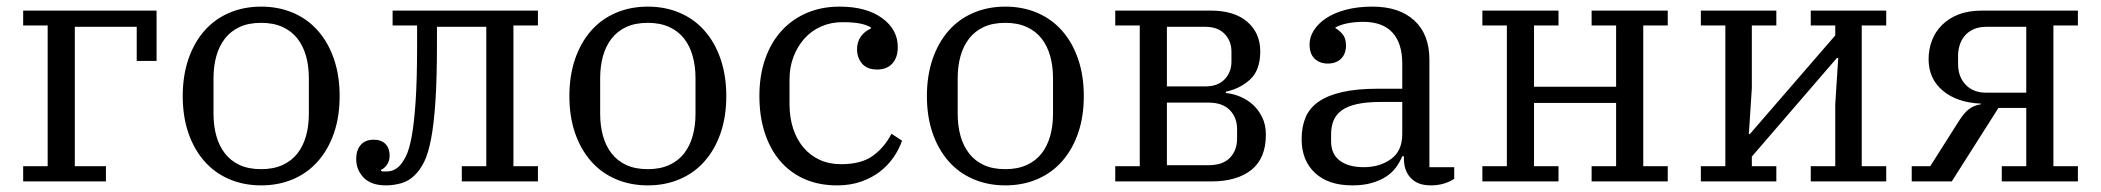

<svg xmlns="http://www.w3.org/2000/svg" viewBox="-20 -548 6347 580"><path d="M50 -46H124V-471H50V-516H453V-364H393V-467H206V-46H300V0H50Z M769 -37Q806 -37 833.5 -49.5Q861 -62 878.5 -84.5Q896 -107 904.5 -137.5Q913 -168 913 -204V-312Q913 -348 904.5 -378.5Q896 -409 878.5 -431.5Q861 -454 833.5 -466.5Q806 -479 769 -479Q731 -479 704 -466.5Q677 -454 659.5 -431.5Q642 -409 633.5 -378.5Q625 -348 625 -312V-204Q625 -168 633.5 -137.5Q642 -107 659.5 -84.5Q677 -62 704 -49.5Q731 -37 769 -37ZM769 12Q716 12 672 -7Q628 -26 597 -61.5Q566 -97 549 -146.5Q532 -196 532 -258Q532 -319 549 -369Q566 -419 597 -454.5Q628 -490 672 -509Q716 -528 769 -528Q822 -528 866 -509Q910 -490 941 -454.5Q972 -419 989 -369Q1006 -319 1006 -258Q1006 -196 989 -146.5Q972 -97 941 -61.5Q910 -26 866 -7Q822 12 769 12Z M1146 12Q1101 12 1078.5 -11.5Q1056 -35 1056 -68Q1056 -94 1069.5 -110Q1083 -126 1109 -126Q1132 -126 1144.5 -113Q1157 -100 1157 -78Q1157 -62 1149 -50.5Q1141 -39 1131 -35V-32Q1134 -30 1138.5 -30Q1143 -30 1147 -30Q1170 -30 1186 -46Q1196 -56 1206 -75.5Q1216 -95 1223.5 -135Q1231 -175 1235.5 -241.5Q1240 -308 1240 -412V-471H1166V-516H1605V-471H1531V-46H1605V0H1375V-46H1449V-467H1300V-417Q1300 -313 1295.5 -244Q1291 -175 1282.5 -130Q1274 -85 1261.5 -59.5Q1249 -34 1232 -18Q1215 -1 1192 5.5Q1169 12 1146 12Z M1937 -37Q1974 -37 2001.5 -49.5Q2029 -62 2046.5 -84.5Q2064 -107 2072.5 -137.5Q2081 -168 2081 -204V-312Q2081 -348 2072.5 -378.5Q2064 -409 2046.5 -431.5Q2029 -454 2001.5 -466.5Q1974 -479 1937 -479Q1899 -479 1872 -466.5Q1845 -454 1827.5 -431.5Q1810 -409 1801.5 -378.5Q1793 -348 1793 -312V-204Q1793 -168 1801.5 -137.5Q1810 -107 1827.5 -84.5Q1845 -62 1872 -49.5Q1899 -37 1937 -37ZM1937 12Q1884 12 1840 -7Q1796 -26 1765 -61.5Q1734 -97 1717 -146.5Q1700 -196 1700 -258Q1700 -319 1717 -369Q1734 -419 1765 -454.5Q1796 -490 1840 -509Q1884 -528 1937 -528Q1990 -528 2034 -509Q2078 -490 2109 -454.5Q2140 -419 2157 -369Q2174 -319 2174 -258Q2174 -196 2157 -146.5Q2140 -97 2109 -61.5Q2078 -26 2034 -7Q1990 12 1937 12Z M2509 12Q2453 12 2409.5 -7.5Q2366 -27 2336 -62.5Q2306 -98 2290 -147.5Q2274 -197 2274 -258Q2274 -320 2291.5 -370Q2309 -420 2341 -455Q2373 -490 2417.5 -509Q2462 -528 2516 -528Q2597 -528 2644.5 -493.5Q2692 -459 2692 -406Q2692 -374 2675.5 -356Q2659 -338 2630 -338Q2599 -338 2584 -356Q2569 -374 2569 -399Q2569 -421 2580 -437Q2591 -453 2611 -462V-465Q2598 -473 2577.5 -477Q2557 -481 2525 -481Q2490 -481 2460.5 -468Q2431 -455 2410 -431.5Q2389 -408 2377 -376.5Q2365 -345 2365 -308V-234Q2365 -193 2376 -159.5Q2387 -126 2407.5 -102Q2428 -78 2456.5 -65Q2485 -52 2521 -52Q2582 -52 2617 -77.5Q2652 -103 2673 -144L2705 -123Q2696 -97 2679 -72.5Q2662 -48 2638 -29.5Q2614 -11 2581.5 0.5Q2549 12 2509 12Z M3017 -37Q3054 -37 3081.5 -49.5Q3109 -62 3126.5 -84.5Q3144 -107 3152.5 -137.5Q3161 -168 3161 -204V-312Q3161 -348 3152.5 -378.5Q3144 -409 3126.5 -431.5Q3109 -454 3081.5 -466.5Q3054 -479 3017 -479Q2979 -479 2952 -466.5Q2925 -454 2907.5 -431.5Q2890 -409 2881.5 -378.5Q2873 -348 2873 -312V-204Q2873 -168 2881.5 -137.5Q2890 -107 2907.5 -84.5Q2925 -62 2952 -49.5Q2979 -37 3017 -37ZM3017 12Q2964 12 2920 -7Q2876 -26 2845 -61.5Q2814 -97 2797 -146.5Q2780 -196 2780 -258Q2780 -319 2797 -369Q2814 -419 2845 -454.5Q2876 -490 2920 -509Q2964 -528 3017 -528Q3070 -528 3114 -509Q3158 -490 3189 -454.5Q3220 -419 3237 -369Q3254 -319 3254 -258Q3254 -196 3237 -146.5Q3220 -97 3189 -61.5Q3158 -26 3114 -7Q3070 12 3017 12Z M3349 -46H3423V-471H3349V-516H3637Q3709 -516 3748 -482Q3787 -448 3787 -393Q3787 -336 3756.5 -308Q3726 -280 3683 -271V-267Q3705 -265 3726.5 -256Q3748 -247 3765 -231.5Q3782 -216 3793 -193.5Q3804 -171 3804 -141Q3804 -70 3760.5 -35Q3717 0 3639 0H3349ZM3631 -49Q3674 -49 3695.5 -71.5Q3717 -94 3717 -129V-158Q3717 -193 3695 -215.5Q3673 -238 3631 -238H3505V-49ZM3621 -287Q3659 -287 3679.5 -308.5Q3700 -330 3700 -362V-392Q3700 -424 3679.5 -445.5Q3659 -467 3621 -467H3505V-287Z M4065 12Q3993 12 3952.5 -25.5Q3912 -63 3912 -128Q3912 -165 3924 -193.5Q3936 -222 3963.5 -241Q3991 -260 4035 -270Q4079 -280 4142 -280H4216V-356Q4216 -417 4186.5 -449.5Q4157 -482 4098 -482Q4072 -482 4050 -477.5Q4028 -473 4014 -465V-463Q4025 -457 4035.5 -445Q4046 -433 4046 -411Q4046 -385 4031 -370.5Q4016 -356 3991 -356Q3967 -356 3951.5 -370.5Q3936 -385 3936 -414Q3936 -436 3949 -456.5Q3962 -477 3986 -493Q4010 -509 4045.5 -518.5Q4081 -528 4126 -528Q4207 -528 4252.5 -486Q4298 -444 4298 -368V-43H4373V-8Q4362 0 4343.5 6Q4325 12 4302 12Q4263 12 4242 -10Q4221 -32 4221 -69V-76H4216Q4209 -59 4197.5 -43Q4186 -27 4168 -15Q4150 -3 4124.5 4.5Q4099 12 4065 12ZM4100 -43Q4148 -43 4182 -67.5Q4216 -92 4216 -143V-240H4151Q4108 -240 4079 -233.5Q4050 -227 4033 -214.5Q4016 -202 4008.5 -184Q4001 -166 4001 -142V-121Q4001 -83 4027 -63Q4053 -43 4100 -43Z M4458 -46H4532V-471H4458V-516H4688V-471H4614V-286H4862V-471H4788V-516H5018V-471H4944V-46H5018V0H4788V-46H4862V-237H4614V-46H4688V0H4458Z M5118 -46H5192V-471H5118V-516H5346V-471H5272V-282L5263 -143H5266L5524 -441V-471H5450V-516H5678V-471H5604V-46H5678V0H5450V-46H5524V-233L5533 -373H5529L5272 -75V-46H5346V0H5118Z M5755 -46H5811L5896 -180Q5912 -206 5927.5 -218Q5943 -230 5964 -233V-235Q5892 -238 5849 -274Q5806 -310 5806 -369Q5806 -399 5816 -425.5Q5826 -452 5846.5 -472.5Q5867 -493 5897 -504.5Q5927 -516 5968 -516H6257V-471H6183V-46H6257V0H6027V-46H6101V-222H6017L5876 0H5755ZM6101 -268V-467H5980Q5957 -467 5940.5 -459Q5924 -451 5914 -438.5Q5904 -426 5899.5 -410.5Q5895 -395 5895 -380V-355Q5895 -316 5918 -292Q5941 -268 5980 -268Z"/></svg>

Font: IBM Plex Serif
Style: Regular
Weight: 400
Designer: Mike Abbink, Paul van der Laan, Pieter van Rosmalen
Foundry: Bold Monday
Version: Version 3.001